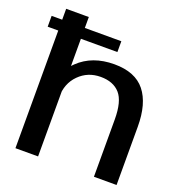

<svg xmlns="http://www.w3.org/2000/svg" viewBox="-143 -901 944 1016"><g transform="rotate(20 329.0 -392.5)"><path d="M-3 -662.5H389.5V-723.5H-3ZM56.5 0H184V-785H56.5ZM498.5 0H626V-328Q626 -458 570.8 -527.2Q515.5 -596.5 397.5 -596.5Q273.5 -596.5 196.8 -522.5Q120 -448.5 120 -372L181.5 -332.5Q181.5 -410 230.8 -459.5Q280 -509 352.5 -509Q423.5 -509 461 -466.8Q498.5 -424.5 498.5 -322Z"/></g></svg>

Font: Anybody SemiExpanded Medium
Style: Regular
Weight: 500
Width: 6
Version: Version 1.113;gftools[0.9.25]